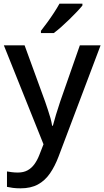

<svg xmlns="http://www.w3.org/2000/svg" viewBox="-20 -786 568 1046"><path d="M1 -539H114L226 -232Q234 -208 241.5 -186Q249 -164 255 -142.5Q261 -121 264 -101H268Q274 -125 285 -161Q296 -197 308 -233L415 -539H528L299 67Q279 120 252 159Q225 198 186.5 219Q148 240 92 240Q68 240 49.5 237.5Q31 235 18 232V148Q29 150 44.5 152Q60 154 77 154Q108 154 130 142Q152 130 167.5 108.5Q183 87 194 59L217 0ZM429 -756Q418 -742 399 -722Q380 -702 358 -680.5Q336 -659 314 -639.5Q292 -620 273 -606H203V-618Q218 -637 237 -663Q256 -689 274 -716.5Q292 -744 304 -766H429Z"/></svg>

Font: Noto Sans Khmer Medium
Style: Regular
Weight: 500
Version: Version 2.003